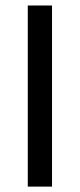

<svg xmlns="http://www.w3.org/2000/svg" viewBox="-20 -692 296 712"><path d="M172.9 0V-671.6H83V0Z"/></svg>

Font: Estedad-FD-VF Thin
Style: Regular
Weight: 100
Designer: Amin Abedi
Version: Version 5.0